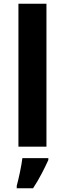

<svg xmlns="http://www.w3.org/2000/svg" viewBox="-20 -780 345 1021"><path d="M227 0H78V-760H227ZM237 71Q222 104 202 142.5Q182 181 156 221H69V208Q77 179 86 136Q95 93 99 61H237Z"/></svg>

Font: Noto Sans Ol Chiki
Style: Bold
Weight: 700
Designer: Monotype Design Team, Lewis McGuffie
Foundry: Monotype Imaging Inc.
Version: Version 2.003; ttfautohint (v1.8.4.7-5d5b)